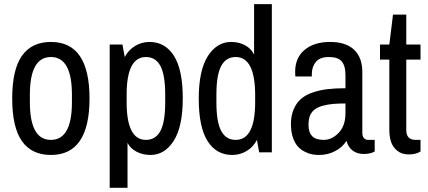

<svg xmlns="http://www.w3.org/2000/svg" viewBox="-20 -738 2074 930"><path d="M226.8 -534.8Q413.6 -534.8 413.6 -261.1Q413.6 12.6 226.8 12.6Q133.4 12.6 86.2 -54.5Q39.1 -121.6 39.1 -261.1Q39.1 -400.5 86.2 -467.6Q133.4 -534.8 226.8 -534.8ZM328.4 -279.3Q328.4 -461.8 226.5 -461.8Q124.7 -461.8 124.7 -279.3V-242.8Q124.7 -60.4 226.5 -60.4Q328.4 -60.4 328.4 -242.8Z M703.7 -534.8Q780.2 -534.8 822.8 -467.2Q865.3 -399.7 865.3 -262.4Q865.3 -125.1 821.7 -56.3Q778 12.6 708.9 12.6Q671.2 12.6 641.2 -3.3Q611.2 -19.1 597.7 -46V171.6H511.3V-522.2H573L584.3 -461.8Q602.5 -496.5 634.7 -515.6Q666.8 -534.8 703.7 -534.8ZM686.8 -461.8Q593.4 -461.8 593.4 -279.3V-242.8Q593.4 -60.4 686.8 -60.4Q733.7 -60.4 757 -103.6Q780.2 -146.8 780.2 -242.8V-279.3Q780.2 -375.3 757 -418.5Q733.7 -461.8 686.8 -461.8Z M1104.7 12.6Q1027.8 12.6 985.2 -55Q942.7 -122.5 942.7 -259.8Q942.7 -397 986.5 -465.9Q1030.4 -534.8 1099.5 -534.8Q1137.7 -534.8 1167.5 -518.5Q1197.2 -502.2 1210.7 -473.5V-718.1H1296.7V0H1235.4L1224.6 -60.4Q1206.3 -25.2 1174.2 -6.3Q1142.1 12.6 1104.7 12.6ZM1121.6 -461.8Q1074.7 -461.8 1051.5 -418.5Q1028.2 -375.3 1028.2 -279.3V-242.8Q1028.2 -146.8 1051.5 -103.6Q1074.7 -60.4 1121.6 -60.4Q1215.9 -60.4 1215.9 -242.8V-276.7Q1215.9 -461.8 1121.6 -461.8Z M1735 -388.8V-95.1Q1735 -77.8 1742.8 -69.1Q1750.7 -60.4 1761.9 -60.4H1795V-4.3Q1774.5 7.8 1741.7 7.8Q1708.9 7.8 1687 -9.6Q1665.1 -26.9 1658.6 -56Q1638.6 -24.3 1603 -5.9Q1567.3 12.6 1526.1 12.6Q1508.3 12.6 1491.7 9.6Q1475.2 6.5 1455.9 -3.3Q1436.6 -13 1422.5 -28.7Q1408.3 -44.3 1398.8 -71.7Q1389.2 -99 1389.2 -138.1Q1389.2 -177.2 1402.5 -208.5Q1415.7 -239.8 1438.1 -259.1Q1460.5 -278.5 1495 -290.2Q1529.5 -301.9 1567.1 -306.3Q1604.7 -310.6 1653.3 -310.6V-377.1Q1653.3 -418.3 1635.5 -440.1Q1617.7 -461.8 1573.2 -461.8Q1528.7 -461.8 1509.6 -437.7Q1490.4 -413.6 1490.4 -379.7V-367.5H1410.5Q1409.6 -372.7 1409.6 -389.7Q1409.6 -458.7 1455.7 -496.7Q1501.7 -534.8 1578.6 -534.8Q1655.5 -534.8 1695.3 -497Q1735 -459.2 1735 -388.8ZM1653.3 -236.8Q1619 -236.8 1593.6 -234.6Q1568.2 -232.4 1544.7 -226.1Q1521.3 -219.8 1506.5 -209.4Q1491.7 -199 1483.1 -181.8Q1474.4 -164.6 1474.4 -131Q1474.4 -97.3 1491.7 -78.8Q1509.1 -60.4 1548.2 -60.4Q1587.3 -60.4 1620.3 -94.5Q1653.3 -128.6 1653.3 -189.4Z M2016.9 -449.2H1947.9V-107.7Q1947.9 -60.4 1993.9 -60.4H2016.9V-4.3Q1994.8 10 1960 10Q1925.3 10 1903.6 -8.3Q1881.8 -26.5 1873.8 -52.1Q1865.8 -77.8 1865.8 -110.3V-449.2H1820.6V-522.2H1865.8L1883.6 -667.2H1947.9V-522.2H2016.9Z"/></svg>

Font: Puralecka Narrow
Style: Regular
Weight: 400
Designer: Hector Gatti, Marcela Romero, Pablo Cosgaya and Nicolas Silva
Version: Version 1.004;PS 001.004;hotconv 1.0.70;makeotf.lib2.5.58329